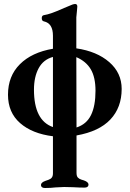

<svg xmlns="http://www.w3.org/2000/svg" viewBox="-20 -671 649 961"><path d="M185 255Q185 242 208 234Q211 233 222.5 229Q234 225 239.5 217.5Q245 210 245 196V11Q141 -2 80.5 -55Q20 -108 20 -197Q20 -290 79.5 -349.5Q139 -409 245 -427V-492Q245 -554 200 -564Q189 -566 189 -580Q189 -593 199 -595Q233 -600 301 -631Q336 -646 342 -648Q351 -651 356 -651Q367 -651 367 -638L365 -615L362 -584V-429Q465 -414 527 -360Q589 -306 589 -226Q589 -133 532.5 -73Q476 -13 363 7V194Q363 211 370 218Q377 225 387 228Q397 231 400 232Q423 240 423 253Q423 260 418 264Q413 268 403 268Q379 268 345 266L301 265Q288 265 258 267Q235 270 205 270Q195 270 190 266Q185 262 185 255ZM245 -386Q197 -373 173.5 -329.5Q150 -286 150 -222Q150 -68 245 -35ZM458 -217Q458 -284 434.5 -324Q411 -364 362 -385L363 -33Q413 -49 435.5 -95Q458 -141 458 -217Z"/></svg>

Font: EB Garamond ExtraBold
Style: Regular
Weight: 800
Designer: Georg Duffner and Octavio Pardo
Foundry: Georg Duffner
Version: Version 1.000